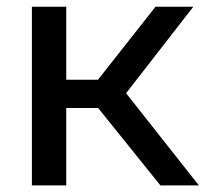

<svg xmlns="http://www.w3.org/2000/svg" viewBox="-20 -564 625 584"><path d="M77 0V-543.5H181.5V-321.5H278L453 -543.5H568L363.5 -280.5L585 0H468L278.5 -235.5H181.5V0Z"/></svg>

Font: Encode Sans Semi Expanded Medium
Style: Regular
Weight: 500
Width: 6
Designer: Multiple Designers
Foundry: Impallari Type
Version: Version 3.000; ttfautohint (v1.8.3) -l 8 -r 50 -G 200 -x 14 